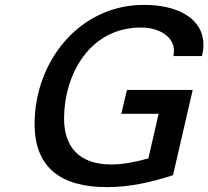

<svg xmlns="http://www.w3.org/2000/svg" viewBox="-20 -755 855 788"><path d="M122 -246C122 -67 230 13 419 13C515 13 604 -8 690 -36L771 -386H501L478 -288H631L589 -105C537 -90 484 -80 436 -80C304 -80 243 -154 243 -267C243 -453 351 -642 558 -642C639 -642 694 -601 694 -547C694 -540 693 -533 692 -525H809C813 -542 815 -557 815 -570C815 -681 707 -735 571 -735C304 -735 122 -501 122 -246Z"/></svg>

Font: Perun Medium Italic
Style: Regular
Weight: 500
Italic angle: -12°
Foundry: Copyright (c) Stefan Peev, Context Ltd, 2016
Version: Version 1.026